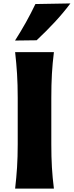

<svg xmlns="http://www.w3.org/2000/svg" viewBox="-20 -1107 433 1127"><path d="M68.8 0H296.4Q288.2 -64.3 284.7 -124.8Q281.2 -185.4 281.2 -260.9V-532.9Q281.2 -610.8 284.7 -672.9Q288.2 -734.9 296.4 -800.8H68.8Q76.2 -734.9 80.1 -672.9Q84 -610.8 84 -532.9V-260.9Q84 -185.4 80.1 -124.8Q76.2 -64.3 68.8 0ZM68.2 -869 195 -870.6Q250.3 -922.4 300.9 -976.7Q351.4 -1031.1 393.2 -1086.9L187.8 -1083.3Q162.3 -1029.8 132.4 -976.2Q102.5 -922.7 68.2 -869Z"/></svg>

Font: Pinar FD VF
Style: Regular
Weight: 300
Designer: Amin Abedi
Version: Version 2.000